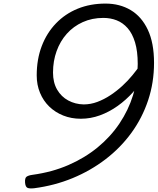

<svg xmlns="http://www.w3.org/2000/svg" viewBox="-20 -1039 880 1072"><path d="M569 -1019Q649 -1019 710 -982.5Q771 -946 805.5 -872.5Q840 -799 840 -688Q840 -578 807 -479Q774 -380 713.5 -297Q653 -214 569.5 -150Q486 -86 385.5 -44.5Q285 -3 171 12Q144 15 133 9.5Q122 4 120 -19Q118 -45 128.5 -52.5Q139 -60 162 -63Q271 -78 362 -117.5Q453 -157 525 -216Q597 -275 647 -349.5Q697 -424 723 -508Q749 -592 749 -682Q749 -753 734 -802.5Q719 -852 692.5 -882Q666 -912 631.5 -925.5Q597 -939 557 -939Q494 -939 442 -915.5Q390 -892 353 -850.5Q316 -809 296 -753.5Q276 -698 276 -634Q276 -578 299 -538.5Q322 -499 361 -478Q400 -457 447 -456Q486 -456 523.5 -470Q561 -484 596.5 -507.5Q632 -531 663 -559.5Q694 -588 719 -618.5Q744 -649 762 -675L791 -618Q762 -568 723 -524.5Q684 -481 637 -447.5Q590 -414 538 -395Q486 -376 431 -376Q378 -376 333 -394Q288 -412 255 -444Q222 -476 203.5 -520.5Q185 -565 185 -618Q185 -708 213 -781.5Q241 -855 292.5 -908.5Q344 -962 414 -990.5Q484 -1019 569 -1019Z"/></svg>

Font: Playwrite US Trad
Style: Regular
Weight: 400
Designer: Veronika Burian, José Scaglione
Foundry: TypeTogether
Version: Version 1.002